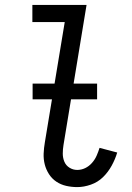

<svg xmlns="http://www.w3.org/2000/svg" viewBox="-20 -755 540 783"><path d="M295 8Q272 8 250 3Q228 -2 210 -14Q192 -26 180 -44.5Q168 -63 162.5 -84.5Q157 -106 158 -129Q159 -152 163 -175L244 -665H112V-735H333L239 -164Q236 -146 236 -128.5Q236 -111 242.5 -95.5Q249 -80 263.5 -71Q278 -62 295 -62Q312 -62 327.5 -69.5Q343 -77 355 -90.5Q367 -104 374 -120Q381 -136 386 -152L458 -133Q450 -106 435.5 -79.5Q421 -53 400 -32.5Q379 -12 350.5 -2Q322 8 295 8ZM113 -350V-414H376V-350Z"/></svg>

Font: Iosevka Algr
Style: Italic
Weight: 400
Italic angle: -9°
Monospace: yes
Designer: Belleve Invis
Foundry: Belleve Invis
Version: Version 26.0.2; ttfautohint (v1.8.3)